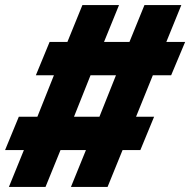

<svg xmlns="http://www.w3.org/2000/svg" viewBox="-39 -735 748 755"><path d="M-4 0 55 -145H-19L35 -276H108L173 -439H102L156 -570H226L285 -715H429L370 -570H470L529 -715H674L615 -570H689L634 -439H562L496 -276H567L513 -145H443L384 0H240L299 -145H199L140 0ZM252 -276H352L417 -439H317Z"/></svg>

Font: Wix Madefor Text ExtraBold
Style: Italic
Weight: 800
Italic angle: -12°
Designer: Dalton Maag Ltd
Foundry: Dalton Maag Ltd
Version: Version 3.100